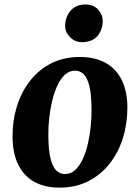

<svg xmlns="http://www.w3.org/2000/svg" viewBox="-20 -823 623 856"><path d="M335.5 -569Q403 -569 450 -543.2Q497 -517.5 522.2 -467.2Q547.5 -417 548 -344Q548 -271.5 527.8 -207Q507.5 -142.5 468.5 -93Q429.5 -43.5 373.2 -15Q317 13.5 245.5 13.5Q179.5 13.5 132.8 -12.5Q86 -38.5 61.2 -89Q36.5 -139.5 36 -212.5Q35.5 -285.5 55.8 -350Q76 -414.5 114.8 -463.8Q153.5 -513 209.2 -541Q265 -569 335.5 -569ZM315 -508Q289 -508 269.2 -489.8Q249.5 -471.5 235.5 -441Q221.5 -410.5 212.5 -372.8Q203.5 -335 199.2 -295.2Q195 -255.5 195.5 -219.5Q196 -153 205.5 -115.2Q215 -77.5 231.8 -62.2Q248.5 -47 269.5 -47Q295.5 -47 315 -65Q334.5 -83 348.8 -113.5Q363 -144 371.8 -182Q380.5 -220 384.5 -260Q388.5 -300 388 -336.5Q387.5 -403.5 378 -440.8Q368.5 -478 352.2 -493Q336 -508 315 -508ZM344 -635Q313.5 -635 291 -658.8Q268.5 -682.5 270.5 -712.5Q272.5 -750.5 296 -776.8Q319.5 -803 361 -803Q397 -803 417.5 -780.2Q438 -757.5 438 -729Q437.5 -690 414.5 -662.5Q391.5 -635 344 -635Z"/></svg>

Font: Merriweather ExtraBold
Style: Italic
Weight: 800
Italic angle: -7.8°
Version: Version 2.101